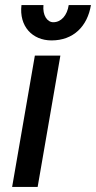

<svg xmlns="http://www.w3.org/2000/svg" viewBox="-20 -740 380 760"><path d="M28 0H129L219 -520H118ZM184 -580C271 -580 326 -636 340 -720H252C246 -679 222 -652 191 -652C167 -652 148 -679 152 -720H65C55 -636 108 -580 184 -580Z"/></svg>

Font: Fixel Text 20240404 Medium
Style: Italic
Weight: 500
Width: 4
Italic angle: -10°
Designer: AlfaBravo + MacPaw
Foundry: Kyrylo Tkachov, Marchela Mozhyna, Serhii Makarenko, Maria Weinstein, Zakhar Kryvoshyya
Version: Version 1.211;Glyphs 3.2 (3225)